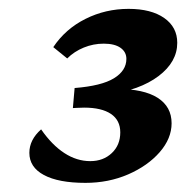

<svg xmlns="http://www.w3.org/2000/svg" viewBox="-20 -599 431 431"><path d="M171.9 -188.5Q111.3 -188.5 78.6 -206.1Q45.9 -223.6 45.9 -255.9Q45.9 -285.2 72.3 -308.6Q96.7 -273.4 124.5 -255.4Q152.3 -237.3 182.6 -237.3Q211.9 -237.3 231 -255.4Q250 -273.4 250 -301.8Q250 -329.1 229 -343.3Q208 -357.4 168.9 -357.4Q160.2 -357.4 153.3 -356.9Q146.5 -356.4 143.6 -356.4L147.5 -401.4Q208 -406.2 235.8 -423.3Q263.7 -440.4 263.7 -466.8Q263.7 -482.4 250.5 -491.7Q237.3 -501 212.9 -501Q189.5 -501 168 -492.2Q146.5 -483.4 130.9 -467.8L99.6 -493.2Q127 -534.2 171.9 -556.6Q216.8 -579.1 268.6 -579.1Q319.3 -579.1 348.6 -558.6Q377.9 -538.1 377.9 -502.9Q377.9 -460 335.9 -428.2Q293.9 -396.5 221.7 -386.7L242.2 -399.4Q302.7 -399.4 334 -379.4Q365.2 -359.4 365.2 -322.3Q365.2 -288.1 338.4 -257.3Q311.5 -226.6 267.6 -207.5Q223.6 -188.5 171.9 -188.5Z"/></svg>

Font: Crimson Pro
Style: Bold Italic
Weight: 700
Italic angle: -12°
Designer: Jacques Le Bailly
Foundry: Baron von Fonthausen
Version: Version 1.003